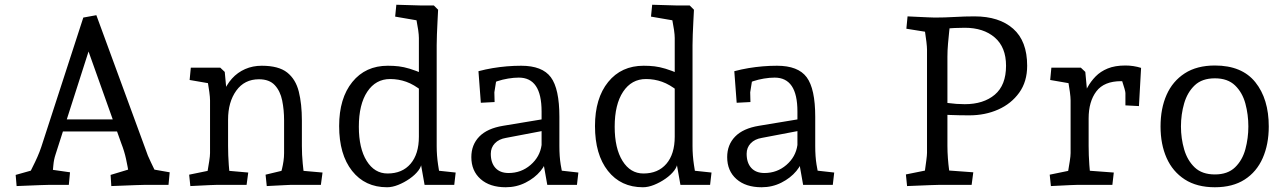

<svg xmlns="http://www.w3.org/2000/svg" viewBox="-20 -779 5414 809"><path d="M50 5 46 -42 142 -69 102 -44Q109 -59 118.5 -77.5Q128 -96 137.5 -117.5Q147 -139 154 -160L331 -705L386 -715L593 -151Q602 -123 615.5 -96Q629 -69 640 -45L598 -70L695 -53L690 0H588Q576 0 552 1Q528 2 500.5 3Q473 4 449 5L446 -42L552 -74L524 -41Q518 -77 511 -109.5Q504 -142 491 -175L342 -593H363L214 -128Q207 -107 205 -84.5Q203 -62 201 -42L170 -68L275 -53L270 0H185Q173 0 149.5 1Q126 2 99.5 3Q73 4 50 5ZM222 -225V-276H505V-225Z M782 5 777 -43 889 -66 849 -29Q851 -37 854.5 -57Q858 -77 861.5 -99.5Q865 -122 865 -134V-356Q865 -369 862 -391.5Q859 -414 855 -436.5Q851 -459 849 -469L889 -423L779 -442L784 -494H908L927 -476L941 -326L919 -384Q934 -422 957.5 -448Q981 -474 1013 -488Q1045 -502 1083 -502Q1154 -502 1190 -473.5Q1226 -445 1239 -393Q1252 -341 1252 -271V-164Q1252 -127 1255.5 -91Q1259 -55 1262 -35L1226 -62L1339 -52L1332 0H1204Q1200 0 1182 1Q1164 2 1142.5 3Q1121 4 1104 5L1099 -43L1199 -67L1162 -44Q1165 -54 1168.5 -68.5Q1172 -83 1174.5 -100Q1177 -117 1177 -134V-272Q1177 -316 1169 -355.5Q1161 -395 1138 -420Q1115 -445 1071 -445Q1010 -445 975.5 -397Q941 -349 941 -275V-164Q941 -125 944 -84Q947 -43 950 -25L913 -62L1026 -52L1019 0H892Q882 0 863 1Q844 2 822.5 3Q801 4 782 5Z M1611 10Q1518 10 1463.5 -59Q1409 -128 1409 -248Q1409 -365 1464.5 -433.5Q1520 -502 1614 -502Q1639 -502 1660 -499.5Q1681 -497 1706 -489.5Q1731 -482 1766 -467L1759 -395Q1724 -423 1691.5 -434.5Q1659 -446 1624 -446Q1563 -446 1527.5 -392.5Q1492 -339 1492 -245Q1492 -154 1525 -101Q1558 -48 1613 -48Q1675 -48 1710 -89Q1745 -130 1745 -203V-619Q1745 -632 1742 -653Q1739 -674 1735 -693.5Q1731 -713 1729 -721L1767 -688L1645 -709L1650 -759L1752 -756H1808L1826 -738Q1825 -717 1823.5 -689Q1822 -661 1821 -634Q1820 -607 1820 -589V-163Q1820 -124 1826 -84Q1832 -44 1836 -27L1797 -63L1900 -52L1894 0H1769L1749 -113L1756 -96Q1757 -79 1743 -60.5Q1729 -42 1706 -26Q1683 -10 1658 0Q1633 10 1611 10Z M2111 10Q2044 10 2005 -24.5Q1966 -59 1966 -117Q1966 -169 1999.5 -203.5Q2033 -238 2100 -249L2275 -278V-229L2112 -198Q2082 -193 2065 -175Q2048 -157 2048 -131Q2048 -93 2067.5 -71.5Q2087 -50 2123 -50Q2176 -50 2215.5 -84Q2255 -118 2262 -168V-309Q2262 -381 2238 -416.5Q2214 -452 2166 -452Q2145 -452 2121 -448Q2097 -444 2076 -437Q2055 -430 2044 -422L2075 -465L2063 -390L2064 -349L2006 -346L1996 -479Q2026 -487 2056 -492Q2086 -497 2116 -499.5Q2146 -502 2176 -502Q2265 -502 2301 -453.5Q2337 -405 2337 -287V-164Q2337 -119 2342.5 -85.5Q2348 -52 2352 -33L2319 -63L2417 -52L2411 0H2286L2266 -113L2284 -116Q2282 -88 2257.5 -58.5Q2233 -29 2194.5 -9.5Q2156 10 2111 10Z M2689 10Q2596 10 2541.5 -59Q2487 -128 2487 -248Q2487 -365 2542.5 -433.5Q2598 -502 2692 -502Q2717 -502 2738 -499.5Q2759 -497 2784 -489.5Q2809 -482 2844 -467L2837 -395Q2802 -423 2769.5 -434.5Q2737 -446 2702 -446Q2641 -446 2605.5 -392.5Q2570 -339 2570 -245Q2570 -154 2603 -101Q2636 -48 2691 -48Q2753 -48 2788 -89Q2823 -130 2823 -203V-619Q2823 -632 2820 -653Q2817 -674 2813 -693.5Q2809 -713 2807 -721L2845 -688L2723 -709L2728 -759L2830 -756H2886L2904 -738Q2903 -717 2901.5 -689Q2900 -661 2899 -634Q2898 -607 2898 -589V-163Q2898 -124 2904 -84Q2910 -44 2914 -27L2875 -63L2978 -52L2972 0H2847L2827 -113L2834 -96Q2835 -79 2821 -60.5Q2807 -42 2784 -26Q2761 -10 2736 0Q2711 10 2689 10Z M3189 10Q3122 10 3083 -24.5Q3044 -59 3044 -117Q3044 -169 3077.5 -203.5Q3111 -238 3178 -249L3353 -278V-229L3190 -198Q3160 -193 3143 -175Q3126 -157 3126 -131Q3126 -93 3145.5 -71.5Q3165 -50 3201 -50Q3254 -50 3293.5 -84Q3333 -118 3340 -168V-309Q3340 -381 3316 -416.5Q3292 -452 3244 -452Q3223 -452 3199 -448Q3175 -444 3154 -437Q3133 -430 3122 -422L3153 -465L3141 -390L3142 -349L3084 -346L3074 -479Q3104 -487 3134 -492Q3164 -497 3194 -499.5Q3224 -502 3254 -502Q3343 -502 3379 -453.5Q3415 -405 3415 -287V-164Q3415 -119 3420.5 -85.5Q3426 -52 3430 -33L3397 -63L3495 -52L3489 0H3364L3344 -113L3362 -116Q3360 -88 3335.5 -58.5Q3311 -29 3272.5 -9.5Q3234 10 3189 10Z M3802 5 3797 -44 3911 -67 3872 -28Q3874 -37 3877 -58.5Q3880 -80 3883 -102.5Q3886 -125 3886 -135V-570Q3886 -581 3883.5 -602.5Q3881 -624 3877.5 -646Q3874 -668 3872 -678L3911 -640L3799 -658L3804 -710Q3823 -709 3846 -708Q3869 -707 3889.5 -706Q3910 -705 3919 -705L3983 -678Q3982 -670 3979.5 -647Q3977 -624 3974.5 -595Q3972 -566 3972 -540V-165Q3972 -139 3974 -112.5Q3976 -86 3979 -63.5Q3982 -41 3984 -28L3945 -63L4081 -53L4074 0H3936Q3924 0 3901 1Q3878 2 3851.5 3Q3825 4 3802 5ZM4064 -293Q4022 -293 3984.5 -294.5Q3947 -296 3903 -298V-354Q3938 -350 3974 -345Q4010 -340 4045 -340Q4124 -340 4171.5 -380Q4219 -420 4219 -502Q4219 -580 4171.5 -621Q4124 -662 4045 -662Q4024 -662 4003 -661Q3982 -660 3961.5 -658.5Q3941 -657 3919 -655V-705Q3960 -705 4002.5 -707.5Q4045 -710 4086 -710Q4190 -710 4249 -658Q4308 -606 4308 -502Q4308 -435 4274.5 -388.5Q4241 -342 4186 -317.5Q4131 -293 4064 -293Z M4408 5 4403 -43 4515 -66 4475 -29Q4477 -37 4480.5 -57Q4484 -77 4487.5 -99.5Q4491 -122 4491 -134V-356Q4491 -369 4488 -391.5Q4485 -414 4481 -436.5Q4477 -459 4475 -469L4515 -423L4405 -442L4410 -494H4534L4553 -476L4567 -326L4537 -358Q4548 -385 4562 -410.5Q4576 -436 4596.5 -457Q4617 -478 4647.5 -490.5Q4678 -503 4722 -503Q4739 -503 4755.5 -500.5Q4772 -498 4788 -493L4779 -332L4722 -335V-387Q4722 -392 4718 -406Q4714 -420 4708.5 -436.5Q4703 -453 4698 -464L4745 -438Q4735 -437 4724.5 -437Q4714 -437 4704 -437Q4632 -437 4599.5 -394Q4567 -351 4567 -280V-164Q4567 -125 4570 -84Q4573 -43 4576 -25L4539 -62L4673 -52L4667 0H4518Q4508 0 4489 1Q4470 2 4448.5 3Q4427 4 4408 5Z M5099 10Q5023 10 4972 -23Q4921 -56 4895.5 -113.5Q4870 -171 4870 -246Q4870 -322 4895.5 -379.5Q4921 -437 4972 -470Q5023 -503 5099 -503Q5213 -503 5269.5 -432.5Q5326 -362 5326 -246Q5326 -171 5300.5 -113Q5275 -55 5224.5 -22.5Q5174 10 5099 10ZM5099 -44Q5153 -44 5184 -74Q5215 -104 5227.5 -150.5Q5240 -197 5240 -246Q5240 -296 5227.5 -342.5Q5215 -389 5184 -419Q5153 -449 5099 -449Q5045 -449 5014 -419.5Q4983 -390 4969.5 -343.5Q4956 -297 4956 -246Q4956 -196 4969.5 -149.5Q4983 -103 5014 -73.5Q5045 -44 5099 -44Z"/></svg>

Font: Andada Pro
Style: Regular
Weight: 400
Designer: Carolina Giovagnoli
Foundry: Huerta Tipografica
Version: Version 3.003